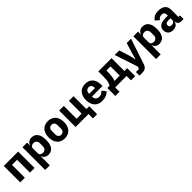

<svg xmlns="http://www.w3.org/2000/svg" viewBox="490 -2338 4338 4338"><g transform="rotate(-45 2659.0 -168.5)"><path d="M69 0V-525H528V0H380V-410H217V0Z M666 200V-525H814V-437H819Q830 -481 869.5 -509Q909 -537 960 -537Q1027 -537 1071.5 -505.5Q1116 -474 1139 -413Q1162 -352 1162 -263Q1162 -174 1139 -112.5Q1116 -51 1071.5 -19.5Q1027 12 960 12Q909 12 869.5 -16.5Q830 -45 819 -88H814V200ZM911 -108Q953 -108 980.5 -138Q1008 -168 1008 -217V-308Q1008 -358 980.5 -387.5Q953 -417 911 -417Q883 -417 861 -408Q839 -399 826.5 -381.5Q814 -364 814 -340V-185Q814 -161 826.5 -143.5Q839 -126 861 -117Q883 -108 911 -108Z M1487 12Q1410 12 1355 -21.5Q1300 -55 1270.5 -117Q1241 -179 1241 -263Q1241 -348 1270.5 -409Q1300 -470 1355 -503.5Q1410 -537 1487 -537Q1564 -537 1619 -503.5Q1674 -470 1703.5 -409Q1733 -348 1733 -263Q1733 -179 1703.5 -117Q1674 -55 1619 -21.5Q1564 12 1487 12ZM1487 -105Q1531 -105 1555 -132.5Q1579 -160 1579 -209V-316Q1579 -366 1555 -393Q1531 -420 1487 -420Q1444 -420 1419.5 -393Q1395 -366 1395 -316V-209Q1395 -160 1419.5 -132.5Q1444 -105 1487 -105Z M2253 140V0H1838V-525H1986V-115H2149V-525H2297V-115H2387V140Z M2685 12Q2605 12 2548.5 -21.5Q2492 -55 2462.5 -117Q2433 -179 2433 -263Q2433 -346 2461.5 -407.5Q2490 -469 2545 -503Q2600 -537 2679 -537Q2766 -537 2819.5 -499.5Q2873 -462 2898 -401Q2923 -340 2923 -269V-225H2586V-217Q2586 -165 2614.5 -134.5Q2643 -104 2702 -104Q2749 -104 2777.5 -123Q2806 -142 2831 -167L2905 -75Q2870 -35 2813.5 -11.5Q2757 12 2685 12ZM2682 -428Q2652 -428 2630.5 -414.5Q2609 -401 2597.5 -377Q2586 -353 2586 -320V-312H2770V-321Q2770 -353 2760.5 -377Q2751 -401 2731.5 -414.5Q2712 -428 2682 -428Z M2969 140V-115H3038Q3056 -141 3067.5 -175.5Q3079 -210 3084.5 -259Q3090 -308 3090 -376V-525H3512V-115H3602V140H3468V0H3103V140ZM3193 -115H3364V-410H3232V-368Q3232 -260 3221 -202Q3210 -144 3193 -115Z M3920 -280 3997 -525H4135L3933 81Q3920 121 3899.5 147.5Q3879 174 3848 187Q3817 200 3772 200H3680V85H3779L3797 27L3613 -525H3760L3837 -280L3875 -128H3881Z M4210 200V-525H4358V-437H4363Q4374 -481 4413.5 -509Q4453 -537 4504 -537Q4571 -537 4615.5 -505.5Q4660 -474 4683 -413Q4706 -352 4706 -263Q4706 -174 4683 -112.5Q4660 -51 4615.5 -19.5Q4571 12 4504 12Q4453 12 4413.5 -16.5Q4374 -45 4363 -88H4358V200ZM4455 -108Q4497 -108 4524.5 -138Q4552 -168 4552 -217V-308Q4552 -358 4524.5 -387.5Q4497 -417 4455 -417Q4427 -417 4405 -408Q4383 -399 4370.5 -381.5Q4358 -364 4358 -340V-185Q4358 -161 4370.5 -143.5Q4383 -126 4405 -117Q4427 -108 4455 -108Z M5288 0H5206Q5179 0 5155.5 -13.5Q5132 -27 5118 -53.5Q5104 -80 5104 -117V-130L5136 -92H5100Q5088 -41 5047 -14.5Q5006 12 4946 12Q4867 12 4825 -30.5Q4783 -73 4783 -141Q4783 -197 4810.5 -233Q4838 -269 4888.5 -287Q4939 -305 5008 -305H5091V-338Q5091 -376 5071 -398.5Q5051 -421 5004 -421Q4960 -421 4934 -402Q4908 -383 4891 -359L4803 -437Q4835 -484 4884 -510.5Q4933 -537 5015 -537Q5126 -537 5182.5 -487.5Q5239 -438 5239 -345V-115H5288ZM5091 -221H5019Q4976 -221 4954 -206Q4932 -191 4932 -162V-147Q4932 -119 4950 -105Q4968 -91 5001 -91Q5026 -91 5046 -98Q5066 -105 5078.5 -120Q5091 -135 5091 -159Z"/></g></svg>

Font: IBM Plex Sans
Style: Bold
Weight: 700
Designer: Mike Abbink, Paul van der Laan, Pieter van Rosmalen
Foundry: Bold Monday
Version: Version 3.201